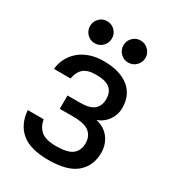

<svg xmlns="http://www.w3.org/2000/svg" viewBox="-174 -813 838 921"><g transform="rotate(30 245.0 -352.0)"><path d="M235 7Q135 7 86 -34Q37 -75 31 -151H119Q126 -112 151.5 -90.5Q177 -69 235 -69Q299 -69 325 -90.5Q351 -112 351 -151Q351 -190 325 -211.5Q299 -233 235 -233H161V-307H230Q284 -307 307.5 -327Q331 -347 331 -385Q331 -422 308 -442Q285 -462 230 -462Q183 -462 161 -442Q139 -422 133 -385H41Q44 -418 59 -446Q74 -474 98.5 -494.5Q123 -515 156.5 -526Q190 -537 230 -537Q278 -537 313.5 -526Q349 -515 372.5 -495Q396 -475 407.5 -447.5Q419 -420 419 -387Q419 -368 413.5 -350.5Q408 -333 397.5 -318Q387 -303 372.5 -292Q358 -281 340 -275Q389 -263 414 -228.5Q439 -194 439 -149Q439 -78 390 -35.5Q341 7 235 7ZM148 -589Q123 -589 105.5 -607Q88 -625 88 -650Q88 -675 105.5 -693Q123 -711 148 -711Q174 -711 191.5 -693Q209 -675 209 -650Q209 -625 191.5 -607Q174 -589 148 -589ZM334 -589Q308 -589 290.5 -607Q273 -625 273 -650Q273 -675 290.5 -693Q308 -711 334 -711Q359 -711 377 -693Q395 -675 395 -650Q395 -625 377 -607Q359 -589 334 -589Z"/></g></svg>

Font: Golos UI
Style: Regular
Weight: 400
Designer: A.Korolkova, Vitaly Kuzmin
Foundry: ParaType Ltd
Version: Version 2.000